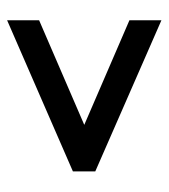

<svg xmlns="http://www.w3.org/2000/svg" viewBox="13 -476 474 540"><g transform="rotate(90 250.0 -206.0)"><path d="M37 11V-79L352 -215V-197L37 -333V-423L462 -237V-174Z"/></g></svg>

Font: Junicode VF
Style: Italic
Weight: 400
Italic angle: -11°
Designer: Peter S. Baker
Version: Version 2.209